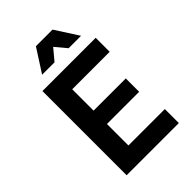

<svg xmlns="http://www.w3.org/2000/svg" viewBox="-295 -1167 1290 1290"><g transform="rotate(-45 350.0 -522.0)"><path d="M119 0V-800H625V-667H269V-464H575V-337H269V-133H615V0ZM195 -879 301 -1044H459L565 -879H447L380 -959L313 -879Z"/></g></svg>

Font: Martian Mono SemiBold
Style: Regular
Weight: 600
Monospace: yes
Designer: Roman Shamin
Foundry: Evil Martians
Version: Version 1.000; ttfautohint (v1.8.4.7-5d5b)